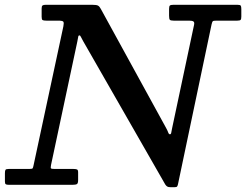

<svg xmlns="http://www.w3.org/2000/svg" viewBox="-62 -770 1025 800"><path d="M180 -684Q199 -684 202 -679.5Q205 -675 202 -660L78 -82Q76 -72 74.2 -69Q72.5 -66 59.5 -66H-26Q-36.5 -66 -39 -62.5Q-41.5 -59 -41.5 -48V-14Q-41.5 -5 -38.2 -2.5Q-35 0 -25.5 0H240.5Q253.5 0 258.5 -3Q263.5 -6 263.5 -20V-52Q263.5 -62 258.8 -64Q254 -66 244.5 -66H168.5Q154 -66 151 -67.8Q148 -69.5 150.5 -82L260 -596Q263 -609.5 263.8 -616Q264.5 -622.5 269 -622.5Q272.5 -622.5 275.2 -616Q278 -609.5 284.5 -598.5L626.5 -1.5Q630 4 634.5 7Q639 10 648.5 10H665Q673.5 10 675.8 7.2Q678 4.5 679.5 -2L819.5 -668Q822 -679 824.5 -681.5Q827 -684 840.5 -684H926.5Q937.5 -684 940.5 -687.2Q943.5 -690.5 943.5 -701V-732Q943.5 -743 941 -746.5Q938.5 -750 927.5 -750H660.5Q650 -750 646.2 -747.2Q642.5 -744.5 642.5 -733V-705Q642.5 -691.5 645.5 -687.8Q648.5 -684 661.5 -684H726Q739 -684 744 -680.5Q749 -677 746.5 -666L655.5 -237.5Q652.5 -223.5 651.5 -217Q650.5 -210.5 646 -210.5Q641.5 -210.5 638.8 -218.2Q636 -226 630 -237L358 -733Q352.5 -743.5 346 -746.8Q339.5 -750 322.5 -750H128Q119 -750 115.2 -747.2Q111.5 -744.5 111.5 -734.5V-700Q111.5 -689 115.2 -686.5Q119 -684 131 -684Z"/></svg>

Font: Besley Medium
Style: Italic
Weight: 500
Italic angle: -13°
Designer: Owen Earl
Foundry: indestructible type*
Version: Version 2.001